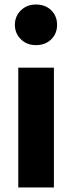

<svg xmlns="http://www.w3.org/2000/svg" viewBox="-20 -831 320 851"><path d="M139 -811Q181 -811 207 -785.5Q233 -760 233 -721Q233 -682 207 -656.5Q181 -631 139 -631Q99 -631 72.5 -657Q46 -683 46 -721Q46 -759 72.5 -785Q99 -811 139 -811ZM219 -531V0H61V-531Z"/></svg>

Font: Fira Sans
Style: Bold
Weight: 700
Designer: bBox Type GmbH & Carrois Corporate GbR & Edenspiekermann AG
Foundry: bBox Type GmbH & Carrois Corporate GbR & Edenspiekermann AG
Version: Version 4.301;PS 004.301;hotconv 1.0.88;makeotf.lib2.5.64775